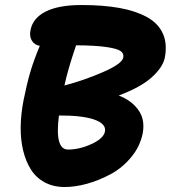

<svg xmlns="http://www.w3.org/2000/svg" viewBox="-20 -732 683 768"><path d="M238.8 16.1Q193.8 16.1 159.2 -2.4Q124.5 -21 103.8 -53.7Q83 -86.4 72.5 -130.4Q62 -174.3 62.7 -225.1Q63.5 -275.9 74.2 -331.1Q87.9 -399.4 101.6 -445.3Q115.2 -491.2 139.2 -548.8Q119.1 -551.3 107.9 -568.6Q96.7 -585.9 102.1 -611.8Q111.3 -659.7 162.8 -685.8Q214.4 -711.9 306.2 -711.9Q392.1 -711.9 456.5 -700.4Q521 -689 566.7 -664.3Q612.3 -639.6 631.1 -598.6Q649.9 -557.6 639.2 -501Q630.9 -461.9 586.2 -422.1Q541.5 -382.3 455.1 -350.1Q495.6 -334 519.8 -308.6Q543.9 -283.2 550.3 -255.9Q556.6 -228.5 550.8 -198.2Q540 -145.5 504.4 -102.8Q468.8 -60.1 422.4 -35.2Q376 -10.3 328.4 2.9Q280.8 16.1 238.8 16.1ZM280.8 -540Q251.5 -454.1 237.8 -390.1Q317.4 -411.1 393.1 -444.1Q468.8 -477.1 473.1 -502Q476.1 -518.1 462.4 -527.8Q448.7 -537.6 405.3 -543.9Q361.8 -550.3 284.2 -550.8Q283.7 -548.8 282.5 -545.4Q281.2 -542 280.8 -540ZM399.9 -206.1Q405.3 -236.8 357.2 -253.7Q309.1 -270.5 215.8 -270Q198.2 -133.8 252 -133.8Q297.9 -133.8 345.9 -155.8Q394 -177.7 399.9 -206.1Z"/></svg>

Font: Shantell Sans Normal
Style: Bold Italic
Weight: 700
Italic angle: -11.31°
Designer: Stephen Nixon, Anya Danilova, Shantell Martin
Foundry: Arrow Type
Version: Version 1.006;[559af2be0]